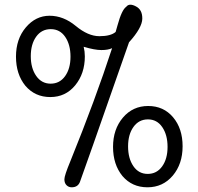

<svg xmlns="http://www.w3.org/2000/svg" viewBox="-20 -782 844 817"><path d="M558 -755Q586 -741 585.5 -702.5Q585 -664 529 -602Q329 -30 320 -7.5Q311 15 285 15Q272 15 263 6Q254 -3 254 -19Q254 -35 279 -95Q386 -359 457 -577Q440 -569 411.5 -569Q383 -569 336 -583Q341 -563 341 -542Q341 -469 300 -419Q259 -369 194 -369Q129 -369 88 -417Q48 -466 48 -541Q48 -616 90 -665.5Q132 -715 191 -715Q250 -715 302.5 -671.5Q355 -628 403 -628Q451 -628 472 -646L480 -674Q498 -740 517 -753Q524 -762 534.5 -762Q545 -762 558 -755ZM111 -543Q111 -492 134 -459Q157 -426 195.5 -426Q234 -426 257 -458Q280 -490 280 -541Q280 -592 257.5 -625Q235 -658 196 -658Q157 -658 134 -626Q111 -594 111 -543ZM501 -33Q461 -82 461 -157Q461 -232 503 -281.5Q545 -331 610.5 -331Q676 -331 716.5 -283Q757 -235 757 -159.5Q757 -84 715 -34.5Q673 15 607.5 15Q542 15 501 -33ZM525 -159Q525 -108 547.5 -75Q570 -42 608.5 -42Q647 -42 670 -74Q693 -106 693 -157Q693 -208 670.5 -241Q648 -274 609.5 -274Q571 -274 548 -242Q525 -210 525 -159Z"/></svg>

Font: Delius Swash Caps
Style: Regular
Weight: 400
Designer: Natalia Raices
Foundry: Natalia Raices
Version: Version 1.002